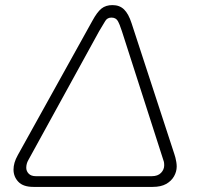

<svg xmlns="http://www.w3.org/2000/svg" viewBox="-20 -733 794 753"><path d="M111 0Q71 0 52 -20Q33 -40 33 -68Q33 -81 37 -95Q41 -109 50 -125L342 -651Q361 -686 378 -699.5Q395 -713 421 -713Q449 -713 466.5 -696Q484 -679 496 -642L664 -128Q666 -122 668 -114.5Q670 -107 671.5 -97.5Q673 -88 673 -80Q673 -60 662.5 -41.5Q652 -23 631.5 -11.5Q611 0 579 0ZM121 -42H575Q599 -42 611.5 -55Q624 -68 624 -85Q624 -89 623.5 -94Q623 -99 621 -104L458 -611Q449 -639 441.5 -651.5Q434 -664 417 -664Q401 -664 393 -651Q385 -638 369 -611L91 -105Q83 -91 83 -75Q83 -62 92.5 -52Q102 -42 121 -42Z"/></svg>

Font: MuseoModerno ExtraLight
Style: Italic
Weight: 250
Italic angle: -9°
Designer: Pablo Cosgaya, Héctor Gatti, Marcela Romero, and the Authors of The MuseoModerno Project.
Foundry: Omnibus-Type Team
Version: Version 1.003